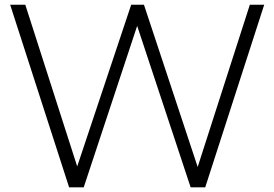

<svg xmlns="http://www.w3.org/2000/svg" viewBox="-20 -798 1169 818"><path d="M854.4 0H792.2L564.4 -687.8L336.7 0H274.4L23.3 -777.8H87.8L308.9 -88.9L538.9 -777.8H593.3L822.2 -86.7L1044.4 -777.8H1105.6Z"/></svg>

Font: Paperlogy 3 Light
Style: Regular
Weight: 300
Designer: redesigned by Lee Juim, glyphs from Gmarket Sans & Montserrat
Foundry: PT&
Version: Version 1.001